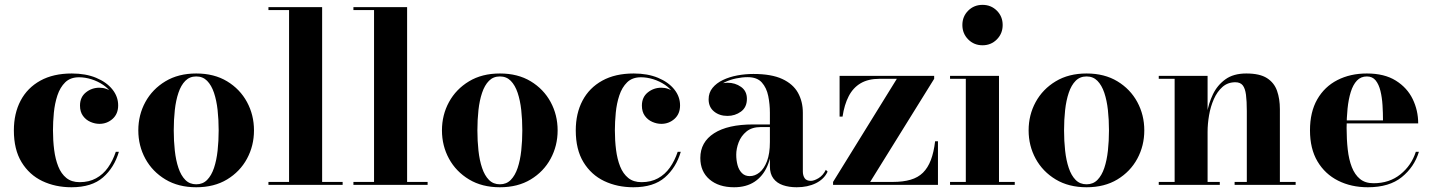

<svg xmlns="http://www.w3.org/2000/svg" viewBox="-20 -780 6041 810"><path d="M281.5 10Q213.5 10 158.5 -16.2Q103.5 -42.5 71 -95.8Q38.5 -149 38.5 -230Q38.5 -301.5 67 -355.5Q95.5 -409.5 150.2 -439.8Q205 -470 283 -470Q341.5 -470 385.5 -451.8Q429.5 -433.5 454 -403Q478.5 -372.5 478.5 -335.5Q478.5 -299.5 455 -278.5Q431.5 -257.5 399.5 -257.5Q380.5 -257.5 361.5 -265.8Q342.5 -274 330 -291.2Q317.5 -308.5 317.5 -334.5Q317.5 -370 342.2 -390Q367 -410 399.5 -410Q430 -410 453.8 -390.5Q477.5 -371 477.5 -335.5H466Q466 -362.5 452 -384.5Q438 -406.5 415 -422Q392 -437.5 365.2 -445.8Q338.5 -454 313.5 -454Q277 -454 255.2 -432.8Q233.5 -411.5 222.2 -377.5Q211 -343.5 207.2 -304.5Q203.5 -265.5 203.5 -230Q203.5 -187 208.5 -147.8Q213.5 -108.5 225.8 -77.8Q238 -47 260 -29.2Q282 -11.5 316 -11.5Q355.5 -11.5 385.2 -27.8Q415 -44 435.5 -73Q456 -102 468.5 -139.5H481.5Q462 -73 414.5 -31.5Q367 10 281.5 10Z M808 10Q732.5 10 677.8 -23Q623 -56 593.2 -110.5Q563.5 -165 563.5 -230Q563.5 -295 593.2 -349.5Q623 -404 677.8 -437Q732.5 -470 808 -470Q883.5 -470 938 -437Q992.5 -404 1022 -349.5Q1051.5 -295 1051.5 -230Q1051.5 -165 1022 -110.5Q992.5 -56 938 -23Q883.5 10 808 10ZM808 -2.5Q835.5 -2.5 853.8 -21Q872 -39.5 882.8 -71.5Q893.5 -103.5 898 -144.5Q902.5 -185.5 902.5 -230Q902.5 -275 898 -315.8Q893.5 -356.5 882.8 -388.5Q872 -420.5 853.8 -439Q835.5 -457.5 808 -457.5Q780 -457.5 761.8 -439Q743.5 -420.5 732.8 -388.5Q722 -356.5 717.5 -315.8Q713 -275 713 -230Q713 -185.5 717.5 -144.5Q722 -103.5 732.8 -71.5Q743.5 -39.5 761.8 -21Q780 -2.5 808 -2.5Z M1339 -750V-12.5H1425.5V0H1112.5V-12.5H1199.5V-737.5H1112.5V-750Z M1697.5 -750V-12.5H1784V0H1471V-12.5H1558V-737.5H1471V-750Z M2089 10Q2013.5 10 1958.8 -23Q1904 -56 1874.2 -110.5Q1844.5 -165 1844.5 -230Q1844.5 -295 1874.2 -349.5Q1904 -404 1958.8 -437Q2013.5 -470 2089 -470Q2164.5 -470 2219 -437Q2273.5 -404 2303 -349.5Q2332.5 -295 2332.5 -230Q2332.5 -165 2303 -110.5Q2273.5 -56 2219 -23Q2164.5 10 2089 10ZM2089 -2.5Q2116.5 -2.5 2134.8 -21Q2153 -39.5 2163.8 -71.5Q2174.5 -103.5 2179 -144.5Q2183.5 -185.5 2183.5 -230Q2183.5 -275 2179 -315.8Q2174.5 -356.5 2163.8 -388.5Q2153 -420.5 2134.8 -439Q2116.5 -457.5 2089 -457.5Q2061 -457.5 2042.8 -439Q2024.5 -420.5 2013.8 -388.5Q2003 -356.5 1998.5 -315.8Q1994 -275 1994 -230Q1994 -185.5 1998.5 -144.5Q2003 -103.5 2013.8 -71.5Q2024.5 -39.5 2042.8 -21Q2061 -2.5 2089 -2.5Z M2652 10Q2584 10 2529 -16.2Q2474 -42.5 2441.5 -95.8Q2409 -149 2409 -230Q2409 -301.5 2437.5 -355.5Q2466 -409.5 2520.8 -439.8Q2575.5 -470 2653.5 -470Q2712 -470 2756 -451.8Q2800 -433.5 2824.5 -403Q2849 -372.5 2849 -335.5Q2849 -299.5 2825.5 -278.5Q2802 -257.5 2770 -257.5Q2751 -257.5 2732 -265.8Q2713 -274 2700.5 -291.2Q2688 -308.5 2688 -334.5Q2688 -370 2712.8 -390Q2737.5 -410 2770 -410Q2800.5 -410 2824.2 -390.5Q2848 -371 2848 -335.5H2836.5Q2836.5 -362.5 2822.5 -384.5Q2808.5 -406.5 2785.5 -422Q2762.5 -437.5 2735.8 -445.8Q2709 -454 2684 -454Q2647.5 -454 2625.8 -432.8Q2604 -411.5 2592.8 -377.5Q2581.5 -343.5 2577.8 -304.5Q2574 -265.5 2574 -230Q2574 -187 2579 -147.8Q2584 -108.5 2596.2 -77.8Q2608.5 -47 2630.5 -29.2Q2652.5 -11.5 2686.5 -11.5Q2726 -11.5 2755.8 -27.8Q2785.5 -44 2806 -73Q2826.5 -102 2839 -139.5H2852Q2832.5 -73 2785 -31.5Q2737.5 10 2652 10Z M3341 10Q3308.5 10 3283 1.2Q3257.5 -7.5 3242.8 -27Q3228 -46.5 3228 -78V-304.5Q3228 -340.5 3221 -375Q3214 -409.5 3194 -432Q3174 -454.5 3134 -454.5Q3111.5 -454.5 3085.8 -449.2Q3060 -444 3037 -432.8Q3014 -421.5 2999.5 -403.8Q2985 -386 2985 -361H2970.5Q2970.5 -392.5 2994.2 -411.8Q3018 -431 3049 -431Q3081.5 -431 3106.2 -413.5Q3131 -396 3131 -363Q3131 -327.5 3106 -309.2Q3081 -291 3049 -291Q3015 -291 2992.2 -309.8Q2969.5 -328.5 2969.5 -361Q2969.5 -389 2986 -409.2Q3002.5 -429.5 3029.8 -442.5Q3057 -455.5 3090.5 -461.8Q3124 -468 3158.5 -468Q3234.5 -468 3280.2 -446.8Q3326 -425.5 3346.5 -388.5Q3367 -351.5 3367 -304.5V-56.5Q3367 -40 3374.5 -28.5Q3382 -17 3401 -17Q3414 -17 3433 -28.2Q3452 -39.5 3464 -63.5L3471.5 -56Q3457 -24.5 3422.2 -7.2Q3387.5 10 3341 10ZM3077 10Q3012 10 2973.2 -23.2Q2934.5 -56.5 2934.5 -113.5Q2934.5 -180.5 2992.5 -217.8Q3050.5 -255 3157 -255H3274.5V-244H3190Q3152 -244 3129.2 -225.2Q3106.5 -206.5 3096.2 -179.5Q3086 -152.5 3086 -127.5Q3086 -104 3091.5 -83.5Q3097 -63 3109.8 -50Q3122.5 -37 3143 -37Q3165 -37 3184.2 -52.5Q3203.5 -68 3215.8 -100Q3228 -132 3228 -181H3236Q3236 -122.5 3217.2 -79.5Q3198.5 -36.5 3163.2 -13.2Q3128 10 3077 10Z M3494.5 0V-12.5L3763.5 -447.5H3690Q3643 -447.5 3611 -428.8Q3579 -410 3560.5 -374.2Q3542 -338.5 3534.5 -288H3522V-460H3921V-447.5L3651 -12.5H3746.5Q3790 -12.5 3821.5 -21.8Q3853 -31 3873.8 -51.5Q3894.5 -72 3907 -104.8Q3919.5 -137.5 3925 -184H3937V0Z M4125 -589Q4089 -589 4064.5 -613.8Q4040 -638.5 4040 -674.5Q4040 -710.5 4064.5 -735Q4089 -759.5 4125 -759.5Q4161 -759.5 4185.5 -735Q4210 -710.5 4210 -674.5Q4210 -638.5 4185.5 -613.8Q4161 -589 4125 -589ZM4194.5 -460V-12.5H4261V0H3988V-12.5H4054.5V-447.5H3988V-460Z M4564 10Q4488.5 10 4433.8 -23Q4379 -56 4349.2 -110.5Q4319.5 -165 4319.5 -230Q4319.5 -295 4349.2 -349.5Q4379 -404 4433.8 -437Q4488.5 -470 4564 -470Q4639.5 -470 4694 -437Q4748.5 -404 4778 -349.5Q4807.5 -295 4807.5 -230Q4807.5 -165 4778 -110.5Q4748.5 -56 4694 -23Q4639.5 10 4564 10ZM4564 -2.5Q4591.5 -2.5 4609.8 -21Q4628 -39.5 4638.8 -71.5Q4649.5 -103.5 4654 -144.5Q4658.5 -185.5 4658.5 -230Q4658.5 -275 4654 -315.8Q4649.5 -356.5 4638.8 -388.5Q4628 -420.5 4609.8 -439Q4591.5 -457.5 4564 -457.5Q4536 -457.5 4517.8 -439Q4499.5 -420.5 4488.8 -388.5Q4478 -356.5 4473.5 -315.8Q4469 -275 4469 -230Q4469 -185.5 4473.5 -144.5Q4478 -103.5 4488.8 -71.5Q4499.5 -39.5 4517.8 -21Q4536 -2.5 4564 -2.5Z M5074.5 -460V-12.5H5126V0H4868.5V-12.5H4935.5V-447.5H4868.5V-460ZM5379.5 -319.5V-12.5H5446V0H5188.5V-12.5H5240V-311.5Q5240 -353.5 5236.5 -380.2Q5233 -407 5222.8 -420Q5212.5 -433 5191.5 -433Q5159.5 -433 5137.2 -413.2Q5115 -393.5 5101 -362Q5087 -330.5 5080.8 -294Q5074.5 -257.5 5074.5 -223.5L5065 -221.5Q5065 -258 5071.8 -300.8Q5078.5 -343.5 5097 -382Q5115.5 -420.5 5149.5 -445.2Q5183.5 -470 5238 -470Q5294.5 -470 5325 -450.5Q5355.5 -431 5367.5 -397Q5379.5 -363 5379.5 -319.5Z M5750.5 10Q5680.5 10 5625.2 -17.8Q5570 -45.5 5538.2 -99Q5506.5 -152.5 5506.5 -230Q5506.5 -307.5 5537.2 -361Q5568 -414.5 5622.2 -442.2Q5676.5 -470 5746.5 -470Q5820.5 -470 5868.5 -440Q5916.5 -410 5939.8 -362Q5963 -314 5963 -259.5H5573.5V-272H5814.5Q5814.5 -303.5 5812.5 -336Q5810.5 -368.5 5803.8 -396.2Q5797 -424 5783.5 -440.8Q5770 -457.5 5746.5 -457.5Q5721 -457.5 5704.5 -440Q5688 -422.5 5678.5 -391.8Q5669 -361 5665 -322Q5661 -283 5661 -240Q5661 -191.5 5665.8 -149.2Q5670.5 -107 5683 -75Q5695.5 -43 5717.5 -25Q5739.5 -7 5774.5 -7Q5841.5 -7 5888 -44.5Q5934.5 -82 5953 -139.5H5966Q5946.5 -75.5 5893.8 -32.8Q5841 10 5750.5 10Z"/></svg>

Font: Bodoni Moda 18pt
Style: Bold
Weight: 700
Designer: Owen Earl
Foundry: indestructible type
Version: Version 2.004